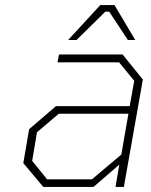

<svg xmlns="http://www.w3.org/2000/svg" viewBox="-20 -738 597 758"><path d="M249 -580 376 -718H432L514 -580H485L411 -692H396L282 -580ZM151 0 72 -94 95 -228 201 -319H492L510 -419L450 -492H207L213 -523H464L544 -424L469 0H436L451 -88L349 0ZM166 -30H343L459 -128L487 -289H212L126 -216L107 -103Z"/></svg>

Font: Tomorrow ExtraLight
Style: Italic
Weight: 275
Italic angle: -10°
Designer: Tony de Marco, Monica Rizzolli
Foundry: Just in Type
Version: Version 2.002